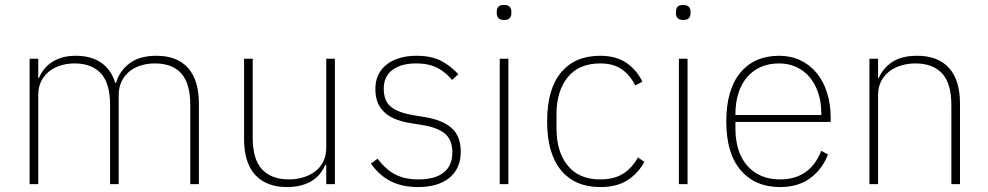

<svg xmlns="http://www.w3.org/2000/svg" viewBox="-20 -746 4002 778"><path d="M100 0V-508H135V-430H138Q145 -448 157.5 -464Q170 -480 188 -492.5Q206 -505 230.5 -512.5Q255 -520 288 -520Q348 -520 389 -492.5Q430 -465 447 -410H450Q464 -458 504.5 -489Q545 -520 614 -520Q698 -520 742 -470.5Q786 -421 786 -326V0H751V-321Q751 -407 715 -448Q679 -489 607 -489Q578 -489 551.5 -481Q525 -473 505 -457Q485 -441 473 -416.5Q461 -392 461 -360V0H426V-321Q426 -408 389 -448.5Q352 -489 282 -489Q253 -489 226.5 -481Q200 -473 179.5 -457Q159 -441 147 -417Q135 -393 135 -361V0Z M1302 -78H1298Q1291 -61 1278.5 -44.5Q1266 -28 1247.5 -15.5Q1229 -3 1203 4.5Q1177 12 1143 12Q1059 12 1014 -37.5Q969 -87 969 -182V-508H1004V-188Q1004 -100 1042 -59.5Q1080 -19 1151 -19Q1180 -19 1207.5 -27Q1235 -35 1256 -50.5Q1277 -66 1289.5 -90.5Q1302 -115 1302 -148V-508H1337V0H1302Z M1674 12Q1611 12 1564.5 -11Q1518 -34 1483 -83L1510 -103Q1544 -58 1582.5 -38.5Q1621 -19 1675 -19Q1743 -19 1778 -47Q1813 -75 1813 -128Q1813 -179 1783.5 -204Q1754 -229 1693 -239L1650 -246Q1616 -251 1588.5 -261Q1561 -271 1541.5 -287.5Q1522 -304 1511.5 -328Q1501 -352 1501 -386Q1501 -419 1513.5 -444Q1526 -469 1548.5 -486Q1571 -503 1601.5 -511.5Q1632 -520 1667 -520Q1731 -520 1771 -497.5Q1811 -475 1837 -445L1812 -422Q1801 -435 1787.5 -447Q1774 -459 1757 -468.5Q1740 -478 1717.5 -483.5Q1695 -489 1666 -489Q1606 -489 1570.5 -463Q1535 -437 1535 -387Q1535 -336 1565 -312.5Q1595 -289 1656 -279L1699 -272Q1770 -261 1808.5 -228.5Q1847 -196 1847 -131Q1847 -63 1801 -25.5Q1755 12 1674 12Z M2023 -665Q2007 -665 2000 -672.5Q1993 -680 1993 -691V-700Q1993 -711 1999.5 -718.5Q2006 -726 2022 -726Q2038 -726 2045 -718.5Q2052 -711 2052 -700V-691Q2052 -680 2045.5 -672.5Q2039 -665 2023 -665ZM2005 -508H2040V0H2005Z M2412 12Q2310 12 2253.5 -56Q2197 -124 2197 -254Q2197 -385 2253.5 -452.5Q2310 -520 2412 -520Q2476 -520 2518 -491.5Q2560 -463 2583 -415L2554 -400Q2532 -443 2498.5 -466Q2465 -489 2412 -489Q2326 -489 2280.5 -433Q2235 -377 2235 -283V-225Q2235 -131 2280.5 -75Q2326 -19 2412 -19Q2469 -19 2505.5 -42.5Q2542 -66 2565 -108L2591 -90Q2566 -44 2523 -16Q2480 12 2412 12Z M2749 -665Q2733 -665 2726 -672.5Q2719 -680 2719 -691V-700Q2719 -711 2725.5 -718.5Q2732 -726 2748 -726Q2764 -726 2771 -718.5Q2778 -711 2778 -700V-691Q2778 -680 2771.5 -672.5Q2765 -665 2749 -665ZM2731 -508H2766V0H2731Z M3141 12Q3040 12 2981.5 -56Q2923 -124 2923 -254Q2923 -383 2980 -451.5Q3037 -520 3137 -520Q3184 -520 3222.5 -502Q3261 -484 3288.5 -451Q3316 -418 3331 -371.5Q3346 -325 3346 -268V-252H2960V-225Q2960 -178 2972 -140Q2984 -102 3007.5 -75Q3031 -48 3064.5 -33.5Q3098 -19 3141 -19Q3262 -19 3308 -135L3335 -120Q3312 -60 3263 -24Q3214 12 3141 12ZM3137 -489Q3095 -489 3062.5 -474.5Q3030 -460 3007 -433Q2984 -406 2972 -368Q2960 -330 2960 -284V-280H3308V-286Q3308 -332 3295.5 -369.5Q3283 -407 3260.5 -433.5Q3238 -460 3206.5 -474.5Q3175 -489 3137 -489Z M3503 0V-508H3538V-430H3541Q3556 -467 3593.5 -493.5Q3631 -520 3697 -520Q3781 -520 3825.5 -470.5Q3870 -421 3870 -326V0H3835V-320Q3835 -408 3797.5 -448.5Q3760 -489 3689 -489Q3660 -489 3632.5 -481Q3605 -473 3584 -457Q3563 -441 3550.5 -417Q3538 -393 3538 -361V0Z"/></svg>

Font: IBM Plex Sans Devanagari ExtraLight
Style: Regular
Weight: 200
Designer: Mike Abbink, Paul van der Laan, Pieter van Rosmalen, Erin McLaughlin
Foundry: Bold Monday
Version: Version 1.1